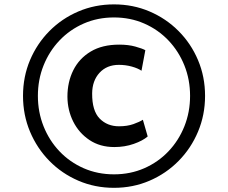

<svg xmlns="http://www.w3.org/2000/svg" viewBox="-20 -918 1066 897"><path d="M87.5 -470Q87.5 -559.5 120.2 -637Q153 -714.5 211 -773Q269 -831.5 346.2 -864.5Q423.5 -897.5 512.5 -897.5Q601.5 -897.5 678.8 -864.5Q756 -831.5 814.2 -773Q872.5 -714.5 905.2 -637Q938 -559.5 938 -470Q938 -381 905.2 -303Q872.5 -225 814.2 -166Q756 -107 678.8 -73.8Q601.5 -40.5 512.5 -40.5Q423.5 -40.5 346.2 -73.8Q269 -107 211 -166Q153 -225 120.2 -303Q87.5 -381 87.5 -470ZM157 -470Q157 -394.5 183.5 -328Q210 -261.5 258 -211Q306 -160.5 371 -132Q436 -103.5 512.5 -103.5Q589 -103.5 654 -132Q719 -160.5 767 -211Q815 -261.5 841.5 -328Q868 -394.5 868 -470Q868 -546 841.5 -612.2Q815 -678.5 767 -729Q719 -779.5 654 -808Q589 -836.5 512.5 -836.5Q436 -836.5 371 -808Q306 -779.5 258 -729Q210 -678.5 183.5 -612.2Q157 -546 157 -470ZM295 -466Q295 -535 322.5 -590Q350 -645 403.8 -677.2Q457.5 -709.5 537 -709.5Q579.5 -709.5 612 -700.5Q644.5 -691.5 659 -683.5L641 -587.5Q624.5 -599 595.8 -607Q567 -615 535.5 -615Q479 -615 445 -578Q411 -541 410.5 -481.5Q410 -400.5 445.5 -364.2Q481 -328 536 -328Q574.5 -328 603.2 -338.2Q632 -348.5 647.5 -358.5L670 -280.5Q647 -260.5 605 -245.8Q563 -231 514 -231Q447 -231 398 -263.8Q349 -296.5 322.2 -349.8Q295.5 -403 295 -466Z"/></svg>

Font: Merriweather Sans Italic
Style: Bold
Weight: 700
Italic angle: -7.5°
Designer: Eben Sorkin
Foundry: Eben Sorkin
Version: Version 1.008; ttfautohint (v1.7.19-72a1) -l 8 -r 50 -G 200 